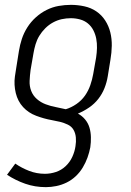

<svg xmlns="http://www.w3.org/2000/svg" viewBox="-20 -548 540 791"><path d="M169 223Q124 223 84 209Q44 195 9 172L43 126Q69 144 100 156Q131 168 165 168Q188 168 210.5 160.5Q233 153 250.5 136.5Q268 120 278 98Q288 76 291 54Q294 36 292.5 18.5Q291 1 283 -13Q275 -27 259.5 -34.5Q244 -42 227.5 -46Q211 -50 194 -53Q177 -56 161 -60.5Q145 -65 129 -71Q113 -77 99.5 -86Q86 -95 75 -107Q64 -119 56.5 -133.5Q49 -148 45 -164.5Q41 -181 40 -198.5Q39 -216 41.5 -233.5Q44 -251 47 -269L58 -338Q62 -363 70 -387.5Q78 -412 92.5 -435Q107 -458 127.5 -476.5Q148 -495 172 -507Q196 -519 221.5 -523.5Q247 -528 272 -528Q300 -528 327.5 -522Q355 -516 377 -501Q399 -486 413.5 -463.5Q428 -441 434.5 -414.5Q441 -388 440.5 -359.5Q440 -331 435 -302L424 -234Q420 -209 410.5 -185Q401 -161 385 -140.5Q369 -120 347 -105Q325 -90 301 -80Q318 -71 330.5 -56Q343 -41 348.5 -22.5Q354 -4 354.5 17Q355 38 352 59Q348 80 340.5 101Q333 122 321 142Q309 162 292 178Q275 194 254.5 204Q234 214 212 218.5Q190 223 169 223ZM251 -98Q274 -105 295 -119.5Q316 -134 330 -154Q344 -174 352 -197Q360 -220 364 -243L376 -311Q379 -331 379.5 -350.5Q380 -370 376.5 -388.5Q373 -407 364.5 -423.5Q356 -440 342 -451.5Q328 -463 309.5 -468Q291 -473 272 -473Q253 -473 234.5 -469Q216 -465 198.5 -455.5Q181 -446 166.5 -431.5Q152 -417 142 -400.5Q132 -384 126.5 -365.5Q121 -347 118 -329L106 -260Q103 -237 102 -215Q101 -193 108.5 -173.5Q116 -154 132 -140Q148 -126 168 -118.5Q188 -111 209 -107Q230 -103 251 -98Z"/></svg>

Font: Iosevka SS04 Light Oblique
Style: Regular
Weight: 300
Italic angle: -9°
Monospace: yes
Designer: Belleve Invis
Foundry: Belleve Invis
Version: Version 19.0.0; ttfautohint (v1.8.4)